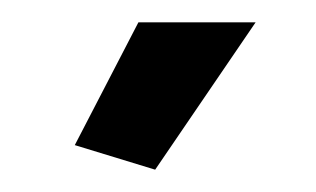

<svg xmlns="http://www.w3.org/2000/svg" viewBox="-20 -750 283 172"><path d="M119 -598 47 -620 104 -730H209Z"/></svg>

Font: Raleway-v4020 SemiBold
Style: Regular
Weight: 600
Designer: Matt McInerney, Pablo Impallari, Rodrigo Fuenzalida
Foundry: Matt McInerney, Pablo Impallari, Rodrigo Fuenzalida
Version: Version 4.020;PS 004.020;hotconv 1.0.88;makeotf.lib2.5.64775